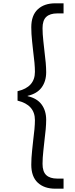

<svg xmlns="http://www.w3.org/2000/svg" viewBox="-20 -953 453 1160"><path d="M86 -402Q191 -426 191 -519Q191 -565 180 -647Q179 -656 174 -702.5Q169 -749 169 -788Q169 -860 208 -896.5Q247 -933 314 -933H364V-872H326Q282 -872 259.5 -851Q237 -830 237 -783Q237 -748 242 -703.5Q247 -659 248 -649Q259 -565 259 -517Q259 -462 231.5 -424.5Q204 -387 147 -374V-372Q204 -359 231.5 -321.5Q259 -284 259 -229Q259 -182 248 -98Q247 -87 242 -42.5Q237 2 237 37Q237 84 259.5 105Q282 126 326 126H364V187H314Q247 187 208 150.5Q169 114 169 42Q169 3 174 -43.5Q179 -90 180 -100Q191 -183 191 -227Q191 -320 86 -345Z"/></svg>

Font: A Bank Premium Light
Style: Regular
Weight: 300
Designer: Ninad Kale (Devanagari), Jonny Pinhorn (Latin), Htun Naung (Myanmar)
Foundry: Indian Type Foundry
Version: 4.004